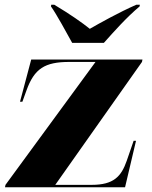

<svg xmlns="http://www.w3.org/2000/svg" viewBox="-20 -786 637 806"><path d="M283 -606H416C459 -654 510 -712 566 -759L567 -766H552C479 -734 397 -688 357 -665C326 -690 275 -726 208 -766H195L194 -759C217 -727 262 -644 283 -606ZM1 0H505L551 -195H541L512 -111C489 -45 457 -10 365 -10H212L576 -526L578 -536H111L64 -359H74L91 -406C124 -498 168 -526 271 -526H381L3 -10Z"/></svg>

Font: Noto Serif Display Black
Style: Italic
Weight: 900
Italic angle: -12°
Designer: Monotype Design Team
Foundry: Monotype Imaging Inc.
Version: Version 2.009